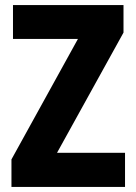

<svg xmlns="http://www.w3.org/2000/svg" viewBox="-20 -734 534 754"><path d="M471 0V-134H204L465 -606V-714H31V-581H286L25 -108V0Z"/></svg>

Font: Noto Sans Thai Looped Condensed ExtraBold
Style: Regular
Weight: 800
Width: 3
Designer: Sasikarn Vongin, Ben Mitchell
Foundry: The Fontpad Ltd
Version: Version 1.001